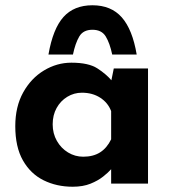

<svg xmlns="http://www.w3.org/2000/svg" viewBox="-20 -697 654 729"><path d="M256 12Q195 12 145.5 -12.5Q96 -37 67 -88Q38 -139 38 -218Q38 -292 68 -346Q98 -400 147 -429.5Q196 -459 251 -459Q316 -459 349.5 -437.5Q383 -416 405 -390L399 -373L412 -437H542V0H402V-95L413 -65Q411 -65 401 -53.5Q391 -42 371.5 -26.5Q352 -11 323.5 0.5Q295 12 256 12ZM296 -102Q334 -102 360 -118.5Q386 -135 402 -168V-275Q390 -307 360.5 -326Q331 -345 291 -345Q261 -345 235.5 -329.5Q210 -314 195 -287Q180 -260 180 -225Q180 -190 196 -162Q212 -134 238.5 -118Q265 -102 296 -102ZM331 -677Q402 -677 442.5 -631Q483 -585 499 -490H406Q397 -533 381.5 -558.5Q366 -584 331 -584Q296 -584 281 -558.5Q266 -533 257 -490H164Q181 -588 221 -632.5Q261 -677 331 -677Z"/></svg>

Font: Reem Kufi Fun
Style: Regular
Weight: 400
Designer: Khaled Hosny
Version: Version 1.005